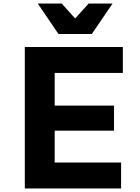

<svg xmlns="http://www.w3.org/2000/svg" viewBox="-20 -1066 790 1086"><path d="M120.3 0V-800H674.9V-653.4H289.3V-468.6H624.9V-327H289.3V-146.6H664.9V0ZM616.7 -1045.9 499.3 -873.7H310.8L193.5 -1045.9H329.1L453.7 -907.6H356.5L481.1 -1045.9Z"/></svg>

Font: Martian Mono SemiExpanded
Style: Regular
Weight: 400
Width: 6
Monospace: yes
Designer: Roman Shamin
Foundry: Evil Martians
Version: Version 1.000